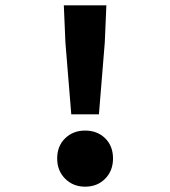

<svg xmlns="http://www.w3.org/2000/svg" viewBox="-20 -690 640 722"><path d="M248 -260 226 -530 220 -670H380L374 -530L352 -260ZM300 12Q255 12 225 -18Q195 -48 195 -94Q195 -141 225 -170Q255 -199 300 -199Q346 -199 375.5 -170Q405 -141 405 -94Q405 -48 375.5 -18Q346 12 300 12Z"/></svg>

Font: Source Code Pro ExtraLight ExtraBold
Style: Regular
Weight: 800
Monospace: yes
Version: Version 1.018;hotconv 1.0.116;makeotfexe 2.5.65601